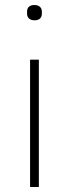

<svg xmlns="http://www.w3.org/2000/svg" viewBox="-20 -746 275 766"><path d="M118 -665C139 -665 147 -677 147 -691V-700C147 -714 138 -726 117 -726C96 -726 88 -714 88 -700V-691C88 -677 97 -665 118 -665ZM100 0H135V-508H100Z"/></svg>

Font: IBM Plex Thai ExtraLight
Style: Regular
Weight: 200
Designer: Mike Abbink, Paul van der Laan, Pieter van Rosmalen, Ben Mitchell, Mark Frömberg
Foundry: Bold Monday
Version: Version 1.0